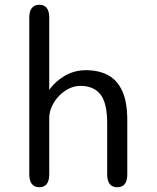

<svg xmlns="http://www.w3.org/2000/svg" viewBox="-20 -782 659 807"><path d="M473 5Q430.5 5 430.5 -49.5V-264Q430.5 -348.5 402.5 -384.8Q374.5 -421 317.5 -421Q293.5 -421 270.2 -409.8Q247 -398.5 228.2 -379Q209.5 -359.5 198.2 -335.2Q187 -311 187 -285V-49.5Q187 5 145 5Q124.5 5 113.8 -9Q103 -23 103 -49.5V-708Q103 -734.5 113.8 -748.2Q124.5 -762 145 -762Q187 -762 187 -708V-404Q212 -440 252.5 -463.5Q293 -487 341.5 -487Q394 -487 433 -466.8Q472 -446.5 493.5 -400.2Q515 -354 515 -276.5V-49.5Q515 5 473 5Z"/></svg>

Font: Sono ExtraLight Monospace
Style: Regular
Weight: 400
Version: Version 2.112